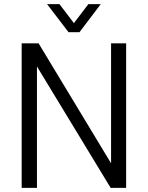

<svg xmlns="http://www.w3.org/2000/svg" viewBox="-20 -910 717 930"><path d="M591 -700V0H516L159 -588V0H85V-700H167L518 -119V-700ZM208 -890H268L338 -798L408 -890H468L365 -754H312Z"/></svg>

Font: Sarabun Light
Style: Regular
Weight: 300
Designer: Suppakit Chalermlarp | Katatrad Co.,Ltd.
Foundry: Cadson Demak Co.,Ltd.
Version: Version 1.000; ttfautohint (v1.6)